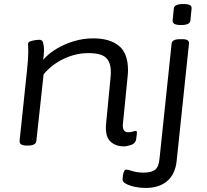

<svg xmlns="http://www.w3.org/2000/svg" viewBox="-20 -719 1027 951"><path d="M594 6Q551 6 525 -20Q499 -46 506 -112L527 -329Q528 -338 528.5 -346.5Q529 -355 529 -362Q529 -411 504.5 -433.5Q480 -456 418 -456Q356 -456 296.5 -428Q237 -400 196 -351L160 -20Q157 2 118 2H114Q75 2 77 -21L114 -373Q120 -427 120 -463Q120 -477 119.5 -486Q119 -495 119 -502Q119 -510 129.5 -514Q140 -518 153.5 -520Q167 -522 176 -522Q190 -522 194 -506Q198 -490 198 -470Q198 -450 194 -423Q222 -455 262 -478.5Q302 -502 348 -515.5Q394 -529 441 -529Q524 -529 569 -492Q614 -455 614 -372Q614 -364 613.5 -355.5Q613 -347 612 -339L589 -107Q584 -64 615 -64Q629 -64 638.5 -67.5Q648 -71 652 -71Q658 -71 658 -63Q658 -62 657.5 -53Q657 -44 654 -27Q650 -8 629 -1Q608 6 594 6ZM701 212Q675 212 648.5 206.5Q622 201 604.5 191.5Q587 182 587 171Q587 165 588.5 153Q590 141 594 131Q598 121 605 121Q613 121 636.5 128.5Q660 136 691 136Q729 136 747.5 122.5Q766 109 770 68L830 -503Q832 -525 872 -525H880Q902 -525 909.5 -519.5Q917 -514 916 -503L855 78Q848 144 808 178Q768 212 701 212ZM877 -595Q853 -595 843.5 -601Q834 -607 835 -617L841 -677Q843 -699 888 -699Q912 -699 921 -693.5Q930 -688 929 -677L923 -617Q921 -595 877 -595Z"/></svg>

Font: Asap Expanded Expanded Regular
Style: Italic
Weight: 400
Width: 7
Italic angle: -6°
Designer: Pablo Cosgaya
Foundry: Omnibus-Type
Version: Version 3.001; ttfautohint (v1.8.4.7-5d5b)